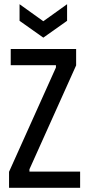

<svg xmlns="http://www.w3.org/2000/svg" viewBox="-20 -893 424 913"><path d="M23 0V-76L246 -572V-583H31V-660H342V-582L120 -88V-77H361V0ZM73 -873 186 -792 299 -873V-794L186 -714L73 -794Z"/></svg>

Font: Bricolage Grotesque Condensed
Style: Regular
Weight: 400
Width: 3
Designer: Mathieu Triay
Foundry: Atelier Triay
Version: Version 1.000;gftools[0.9.30]